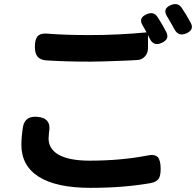

<svg xmlns="http://www.w3.org/2000/svg" viewBox="-20 -864 945 925"><path d="M417 41Q250 41 166 -13Q83 -66 83 -167Q83 -203 91 -255Q102 -307 161 -301Q230 -295 216 -225V-224Q214 -206 214 -197Q214 -148 260 -120Q311 -90 412 -90Q561 -90 686 -114Q724 -123 740 -107Q754 -92 754 -50Q754 -18 745 -4Q734 13 706 18Q576 41 417 41ZM413 -567Q299 -567 204 -573Q174 -575 161 -591Q148 -607 148 -638Q148 -674 161 -689Q175 -705 208 -702Q292 -695 412 -695Q549 -695 686 -708Q683 -714 677 -724.5Q671 -735 668 -740Q644 -778 688 -796Q721 -810 739 -782Q764 -743 780 -712Q800 -675 758 -657Q720 -640 702 -677Q698 -686 693 -695V-633Q693 -609 679 -593Q665 -577 644 -575Q633 -575 609 -573Q578 -572 562 -571Q462 -567 413 -567ZM821 -722Q819 -725 816 -731Q807 -748 802 -756Q795 -769 786 -783Q760 -822 804 -840Q837 -853 855 -827Q876 -796 899 -754Q917 -720 877 -703Q840 -687 821 -722Z"/></svg>

Font: GenSenRounded JP B
Style: Regular
Weight: 700
Version: Version 1.501;PS 1;hotconv 16.6.51;makeotf.lib2.5.65220